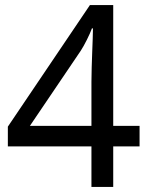

<svg xmlns="http://www.w3.org/2000/svg" viewBox="-20 -738 591 758"><path d="M341 -160H11V-238L335 -718H427V-241H531V-160H427V0H341ZM341 -241V-415Q341 -442 342 -472Q343 -502 344 -531Q345 -560 346 -585Q347 -610 347 -626H343Q336 -607 323 -581Q310 -555 299 -538L98 -241Z"/></svg>

Font: ugurmukhi05
Style: Book
Weight: 400
Designer: Jelle Bosma - Monotype Design Team
Foundry: Monotype Imaging Inc.
Version: Version 2.003